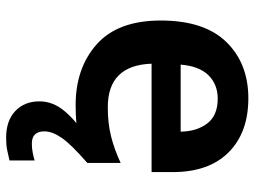

<svg xmlns="http://www.w3.org/2000/svg" viewBox="-122 -472 831 627"><g transform="rotate(90 293.5 -158.5)"><path d="M409 112Q409 86 430.5 55Q452 24 512 -28L418 -17Q375 8 343 46Q311 84 311 128Q311 177 342.5 207Q374 237 430 237Q453 237 470.5 233.5Q488 230 504 226V144Q494 147 479.5 150Q465 153 449 153Q409 153 409 112ZM301 -554Q187 -554 117 -482Q47 -410 47 -268Q47 -128 124.5 -59Q202 10 323 10Q384 10 428 1Q472 -8 512 -28V-137Q467 -116 424.5 -105.5Q382 -95 330 -95Q193 -95 188 -238H542V-307Q542 -425 477.5 -489.5Q413 -554 301 -554ZM302 -454Q357 -454 383 -420Q409 -386 410 -333H191Q196 -394 226 -424Q256 -454 302 -454Z"/></g></svg>

Font: Noto Sans UI
Style: Bold
Weight: 700
Designer: Monotype Design Team
Foundry: Monotype Imaging Inc.
Version: Version 1.901